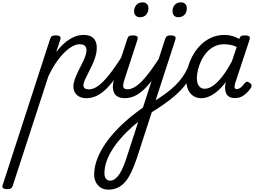

<svg xmlns="http://www.w3.org/2000/svg" viewBox="-248 -815 2180 1627"><path d="M-189 788Q-205 788 -219 781Q-233 774 -226 755L176 -483Q183 -503 192.5 -509Q202 -515 221 -515Q252 -515 260.5 -505.5Q269 -496 262 -476L228 -373Q263 -420 301.5 -452.5Q340 -485 379.5 -502Q419 -519 459 -519Q498 -519 522.5 -506.5Q547 -494 559.5 -469.5Q572 -445 572 -411Q572 -373 560.5 -335.5Q549 -298 532.5 -262.5Q516 -227 499 -195Q482 -163 470.5 -136.5Q459 -110 459 -91Q459 -74 471 -66Q483 -58 505 -58Q519 -58 525.5 -46.5Q532 -35 529.5 -20.5Q527 -6 515.5 5.5Q504 17 483 17Q434 17 404 -10Q374 -37 374 -82Q374 -109 385 -141Q396 -173 412.5 -206.5Q429 -240 446 -273.5Q463 -307 474 -337Q485 -367 485 -392Q485 -414 471 -427Q457 -440 427 -440Q396 -440 361.5 -420Q327 -400 291.5 -364Q256 -328 223 -278.5Q190 -229 162 -169L-141 762Q-146 775 -156 781.5Q-166 788 -189 788Z M484 17Q470 17 463.5 5.5Q457 -6 459.5 -20.5Q462 -35 473.5 -46.5Q485 -58 506 -58Q534 -58 564.5 -75Q595 -92 629.5 -127Q664 -162 704.5 -217.5Q745 -273 794 -350Q803 -363 815.5 -361.5Q828 -360 835.5 -350.5Q843 -341 837 -328Q784 -233 738.5 -167Q693 -101 651 -60.5Q609 -20 568 -1.5Q527 17 484 17Z M812 17Q772 17 748.5 3Q725 -11 716 -35Q707 -59 708.5 -89Q710 -119 721 -151L830 -483Q836 -503 845.5 -509Q855 -515 875 -515Q906 -515 914.5 -505.5Q923 -496 916 -476L808 -145Q791 -95 797.5 -76.5Q804 -58 833 -58Q847 -58 853.5 -46.5Q860 -35 858 -20.5Q856 -6 844.5 5.5Q833 17 812 17ZM937 -669Q917 -669 902.5 -682Q888 -695 888 -720Q888 -747 906 -771Q924 -795 961 -795Q981 -795 995.5 -782.5Q1010 -770 1010 -744Q1010 -717 992.5 -693Q975 -669 937 -669ZM809 17Q795 17 788.5 5.5Q782 -6 784.5 -20.5Q787 -35 798.5 -46.5Q810 -58 831 -58Q859 -58 889.5 -75Q920 -92 954.5 -127Q989 -162 1029.5 -217.5Q1070 -273 1119 -350Q1128 -363 1140.5 -361.5Q1153 -360 1160.5 -350.5Q1168 -341 1162 -328Q1109 -233 1063.5 -167Q1018 -101 976 -60.5Q934 -20 893 -1.5Q852 17 809 17ZM670 792Q633 792 606 775Q579 758 564.5 729Q550 700 550 665Q550 608 570 548.5Q590 489 629 426.5Q668 364 726.5 300.5Q785 237 862 173Q886 154 911 135Q936 116 963 97L1151 -483Q1158 -503 1167.5 -509Q1177 -515 1196 -515Q1227 -515 1235.5 -505.5Q1244 -496 1237 -476L912 524Q888 595 863.5 646Q839 697 810.5 729Q782 761 747 776.5Q712 792 670 792ZM684 716Q707 716 726.5 701.5Q746 687 763.5 661Q781 635 796.5 598Q812 561 826 517L923 218Q913 226 903 234Q893 242 883 250Q820 306 773.5 359.5Q727 413 696.5 464Q666 515 651.5 562.5Q637 610 637 653Q637 673 642.5 687Q648 701 659 708.5Q670 716 684 716ZM1262 -669Q1240 -669 1227 -683Q1214 -697 1214 -720Q1214 -754 1233.5 -774.5Q1253 -795 1286 -795Q1309 -795 1322 -781Q1335 -767 1335 -744Q1335 -710 1315 -689.5Q1295 -669 1262 -669Z M1012 152Q1002 158 994 150.5Q986 143 982.5 129Q979 115 982 101Q985 87 997 80Q1062 42 1112.5 8Q1163 -26 1202 -59Q1241 -92 1270.5 -126.5Q1300 -161 1321.5 -198.5Q1343 -236 1359 -281Q1366 -299 1380 -299Q1394 -299 1404.5 -288Q1415 -277 1408 -259Q1391 -207 1367 -163.5Q1343 -120 1310.5 -81Q1278 -42 1235 -4.5Q1192 33 1136.5 71.5Q1081 110 1012 152Z M1459 17Q1419 17 1390 -2Q1361 -21 1345.5 -56.5Q1330 -92 1330 -141Q1330 -186 1343 -237.5Q1356 -289 1382 -338.5Q1408 -388 1447.5 -429Q1487 -470 1539 -494.5Q1591 -519 1656 -519Q1688 -519 1720 -510Q1752 -501 1780 -485L1781 -489Q1787 -506 1797 -510.5Q1807 -515 1825 -515Q1856 -515 1864.5 -505.5Q1873 -496 1866 -476L1745 -111Q1741 -97 1739.5 -85Q1738 -73 1742.5 -66.5Q1747 -60 1758 -60Q1771 -60 1782.5 -67Q1794 -74 1805 -85.5Q1816 -97 1826 -110Q1833 -119 1842.5 -122Q1852 -125 1865 -115Q1882 -105 1883.5 -94.5Q1885 -84 1880 -74Q1870 -57 1851 -36Q1832 -15 1805.5 0.5Q1779 16 1744 16Q1712 16 1693.5 4.5Q1675 -7 1667.5 -25.5Q1660 -44 1659.5 -66Q1659 -88 1663 -110Q1664 -112 1664.5 -114.5Q1665 -117 1665 -120Q1628 -70 1591.5 -40Q1555 -10 1521.5 3.5Q1488 17 1459 17ZM1420 -153Q1420 -125 1428 -104.5Q1436 -84 1451 -73.5Q1466 -63 1488 -63Q1522 -63 1560 -90.5Q1598 -118 1638.5 -170.5Q1679 -223 1718 -298L1758 -417Q1729 -431 1703 -435.5Q1677 -440 1652 -440Q1604 -440 1566.5 -420.5Q1529 -401 1501.5 -369Q1474 -337 1456 -298.5Q1438 -260 1429 -222Q1420 -184 1420 -153Z"/></svg>

Font: Playwrite NL
Style: Regular
Weight: 400
Designer: Veronika Burian, José Scaglione
Foundry: TypeTogether
Version: Version 1.002